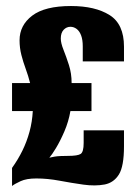

<svg xmlns="http://www.w3.org/2000/svg" viewBox="-20 -618 462 638"><path d="M20 0V-60Q40 -88 54.5 -117.5Q69 -147 78 -180Q87 -213 89 -249H20V-342H80Q74 -366 65.5 -389Q57 -412 51 -435.5Q45 -459 45 -484Q45 -534 87 -566Q129 -598 216 -598Q296 -598 344 -568Q392 -538 392 -463V-414H255V-464Q255 -486 249.5 -500.5Q244 -515 234.5 -522Q225 -529 214 -529Q201 -529 191.5 -519Q182 -509 182 -490Q182 -475 191 -452.5Q200 -430 209 -402Q218 -374 218 -342H284V-249H214Q208 -214 194 -181.5Q180 -149 166 -126Q152 -103 144 -94Q152 -96 161 -97.5Q170 -99 181.5 -99.5Q193 -100 206 -100Q238 -100 248 -106.5Q258 -113 258 -143V-185H392V-132Q392 -65 375 -38Q358 -11 328 -5Q296 1 257 -4.5Q218 -10 178 -17.5Q138 -25 101 -25Q68 -25 48.5 -16Q29 -7 20 0Z"/></svg>

Font: Alumni Sans Black
Style: Regular
Weight: 900
Designer: Robert E. Leuschke
Foundry: Robert E. Leuschke
Version: Version 1.018